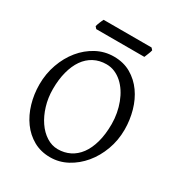

<svg xmlns="http://www.w3.org/2000/svg" viewBox="-184 -898 969 1038"><g transform="rotate(30 300.0 -379.5)"><path d="M480 -307.1Q480 -340.8 473.9 -373.8Q467.8 -406.7 456.5 -436.3Q445.3 -465.8 429 -491Q412.6 -516.1 392.1 -534.4Q371.6 -552.7 347.2 -563.2Q322.8 -573.7 294.9 -573.7Q251.5 -573.7 217 -555.4Q182.6 -537.1 158.9 -503.2Q135.3 -469.2 122.6 -420.9Q109.9 -372.6 109.9 -313Q109.9 -258.3 124.8 -209.5Q139.6 -160.6 164.8 -123.8Q189.9 -86.9 223.6 -65.4Q257.3 -43.9 294.9 -43.9Q335.4 -43.9 369.4 -60.8Q403.3 -77.6 428 -110.8Q452.6 -144 466.3 -193.4Q480 -242.7 480 -307.1ZM555.7 -315.9Q555.7 -249.5 533.7 -189.7Q511.7 -129.9 473.9 -84.5Q436 -39.1 386.2 -12.2Q336.4 14.6 280.8 14.6Q222.2 14.6 176.3 -11.2Q130.4 -37.1 98.9 -80.6Q67.4 -124 50.8 -180.7Q34.2 -237.3 34.2 -298.8Q34.2 -365.2 55.7 -425.3Q77.1 -485.4 114.3 -530.8Q151.4 -576.2 201.4 -603Q251.5 -629.9 309.1 -629.9Q369.6 -629.9 415.5 -603.3Q461.4 -576.7 492.7 -532.7Q523.9 -488.8 539.8 -432.1Q555.7 -375.5 555.7 -315.9ZM470.2 -762.2Q469.2 -756.8 466.8 -749.8Q464.4 -742.7 461.4 -735.6Q458.5 -728.5 455.8 -721.7Q453.1 -714.8 451.2 -710.4H150.9L140.1 -722.7Q141.1 -728 143.6 -734.9Q146 -741.7 148.9 -748.8Q151.9 -755.9 154.8 -762.5Q157.7 -769 160.2 -773.9H459.5Z"/></g></svg>

Font: Gentium Basic
Style: Regular
Weight: 400
Designer: J. Victor Gaultney and Annie Olsen
Foundry: SIL International
Version: Version 1.100